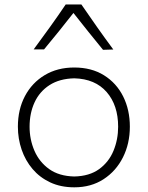

<svg xmlns="http://www.w3.org/2000/svg" viewBox="-20 -818 653 849"><path d="M308.6 -37.6Q241.2 -39.1 197.5 -70.3Q153.8 -101.6 132.3 -151.4Q110.8 -201.2 110.8 -257.8Q110.8 -317.4 132.8 -365.2Q154.8 -413.1 199 -441.7Q243.2 -470.2 308.6 -471.7Q400.9 -469.2 451.7 -410.9Q502.4 -352.5 502.4 -257.8Q502.4 -201.2 481.9 -151.4Q461.4 -101.6 418.5 -70.3Q375.5 -39.1 308.6 -37.6ZM308.6 10.3Q382.8 10.3 438 -25.6Q493.2 -61.5 523.7 -122.3Q554.2 -183.1 554.2 -257.8Q554.2 -332 524.7 -391.4Q495.1 -450.7 439.9 -485.1Q384.8 -519.5 308.1 -519.5Q233.9 -519.5 177.7 -485.8Q121.6 -452.1 90.3 -393.1Q59.1 -334 59.1 -257.8Q59.1 -204.6 75.7 -156.2Q92.3 -107.9 124 -70.6Q155.8 -33.2 202.1 -11.5Q248.5 10.3 308.6 10.3ZM435.5 -597.7 481 -599.1Q443.8 -649.4 408.7 -699.2Q373.5 -749 339.8 -798.3H270.5Q237.3 -749 201.7 -699.5Q166 -649.9 128.9 -599.6H174.8Q208.5 -640.1 241 -680.4Q273.4 -720.7 304.7 -760.7Q336.4 -720.2 369.4 -679.2Q402.3 -638.2 435.5 -597.7Z"/></svg>

Font: Pinar FD VF
Style: Regular
Weight: 300
Designer: Amin Abedi
Version: Version 2.000